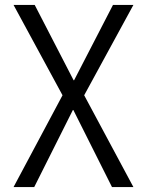

<svg xmlns="http://www.w3.org/2000/svg" viewBox="-20 -540 597 780"><path d="M278 -93H276L119 220H35L234 -153L35 -520H121L279 -214H281L439 -520H522L322 -153L522 220H435Z"/></svg>

Font: Mplus 1p
Style: Regular
Weight: 400
Version: Version 1.061